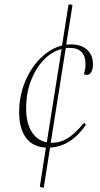

<svg xmlns="http://www.w3.org/2000/svg" viewBox="-20 -761 460 882"><path d="M181 101Q170 101 163 96L191 -83Q131 -86 99.5 -128Q68 -170 68 -246Q68 -319 94.5 -384Q121 -449 166 -493.5Q211 -538 265 -552L295 -741Q300 -741 305 -740Q310 -739 313 -737L284 -556Q295 -557 306 -557Q353 -557 380 -532.5Q407 -508 407 -466Q407 -444 399.5 -430.5Q392 -417 379 -417Q373 -417 365 -420Q373 -444 373 -464Q373 -541 300 -541Q291 -541 282 -540L213 -105Q216 -105 219 -105Q258 -105 292 -126.5Q326 -148 366 -197L375 -188Q306 -88 210 -83ZM100 -264Q100 -197 125 -156.5Q150 -116 195 -107L263 -536Q217 -524 180 -485Q143 -446 121.5 -388.5Q100 -331 100 -264Z"/></svg>

Font: Petrona Thin
Style: Italic
Weight: 100
Italic angle: -9°
Designer: Ringo R. Seeber
Foundry: Ringo R. Seeber
Version: Version 2.001; ttfautohint (v1.8.3)